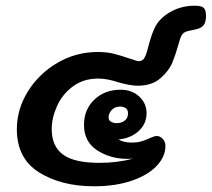

<svg xmlns="http://www.w3.org/2000/svg" viewBox="-20 -645 741 672"><path d="M701 -589Q701 -567 692 -556Q683 -545 660 -541Q637 -537 628.5 -533Q620 -529 615.5 -521Q611 -513 605 -491Q595 -455 583.5 -426.5Q572 -398 542 -371.5Q512 -345 462 -345Q436 -345 394 -357Q355 -370 324 -370Q272 -370 235 -342.5Q198 -315 179.5 -273.5Q161 -232 161 -193Q161 -133 200.5 -104Q240 -75 328 -75Q391 -75 447 -90Q441 -89 426 -89Q366 -89 320 -119Q274 -149 274 -208Q274 -262 310.5 -296.5Q347 -331 402 -331Q442 -331 467.5 -307Q493 -283 493 -249Q493 -212 465.5 -186.5Q438 -161 395 -157Q412 -146 441 -146Q460 -146 474 -150Q488 -154 503 -161Q506 -162 514 -165.5Q522 -169 529 -169Q540 -169 549.5 -159Q559 -149 559 -134Q559 -97 528.5 -64.5Q498 -32 441 -12.5Q384 7 309 7Q195 7 117 -41.5Q39 -90 39 -193Q39 -262 77 -324Q115 -386 180 -424.5Q245 -463 322 -463Q354 -463 378 -457Q402 -451 434 -440Q459 -431 466 -431Q480 -431 487 -445Q494 -459 501 -489Q506 -508 513 -527.5Q520 -547 529 -561Q548 -589 583.5 -607Q619 -625 662 -625Q684 -625 692.5 -618Q701 -611 701 -589ZM389 -214Q405 -214 416.5 -223Q428 -232 428 -248Q428 -261 420 -266.5Q412 -272 400 -272Q382 -272 371 -260Q360 -248 360 -234Q360 -224 368.5 -219Q377 -214 389 -214Z"/></svg>

Font: Mali
Style: Bold Italic
Weight: 700
Italic angle: -10°
Version: Version 1.000; ttfautohint (v1.6)